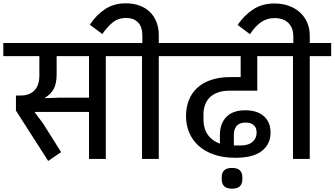

<svg xmlns="http://www.w3.org/2000/svg" viewBox="-40 -957 2014 1156"><path d="M56 -291V-382H86Q137 -382 167 -412.5Q197 -443 197 -502V-619H-20V-698H726V-619H597V0H496V-283H169V-281L219 -214L328 -41L250 12ZM230 -366 321 -369H496V-619H301V-510Q301 -457 285 -424.5Q269 -392 230 -368Z M815 -619H686V-698H817V-744Q817 -795 791 -822Q765 -849 718 -849Q673 -849 640 -823Q607 -797 576 -752L501 -808Q537 -864 590.5 -900.5Q644 -937 718 -937Q763 -937 800 -923.5Q837 -910 862.5 -885Q888 -860 902 -824.5Q916 -789 916 -746V-698H1045V-619H916V0H815Z M1377 -7Q1305 -7 1249.5 -26Q1194 -45 1156.5 -78.5Q1119 -112 1099.5 -158Q1080 -204 1080 -258Q1080 -310 1097 -353.5Q1114 -397 1147.5 -428Q1181 -459 1231.5 -476Q1282 -493 1349 -493H1409V-619H1005V-698H1635V-619H1509V-411H1343Q1301 -411 1271 -400Q1241 -389 1222 -369.5Q1203 -350 1194 -324Q1185 -298 1185 -269V-236Q1185 -183 1211 -146Q1237 -109 1284 -92V-144Q1284 -213 1323 -253Q1362 -293 1437 -293Q1508 -293 1548.5 -257.5Q1589 -222 1589 -158Q1589 -90 1537 -48.5Q1485 -7 1377 -7ZM1406 -81Q1456 -81 1480.5 -103Q1505 -125 1505 -158Q1505 -188 1488 -203.5Q1471 -219 1439 -219Q1402 -219 1385 -199Q1368 -179 1368 -147V-81ZM1357 179Q1325 179 1310 164.5Q1295 150 1295 124V109Q1295 83 1310 68.5Q1325 54 1357 54Q1389 54 1404 68.5Q1419 83 1419 109V124Q1419 150 1404 164.5Q1389 179 1357 179Z M1724 -619H1595V-698H1726V-738Q1726 -789 1696.5 -818.5Q1667 -848 1613 -848Q1566 -848 1531 -823Q1496 -798 1465 -751L1391 -807Q1429 -864 1483.5 -900Q1538 -936 1612 -936Q1662 -936 1701.5 -921Q1741 -906 1768.5 -880Q1796 -854 1810.5 -819Q1825 -784 1825 -743V-698H1954V-619H1825V0H1724Z"/></svg>

Font: IBM Plex Sans Devanagari Medium
Style: Regular
Weight: 500
Designer: Mike Abbink, Paul van der Laan, Pieter van Rosmalen, Erin McLaughlin
Foundry: Bold Monday
Version: Version 1.1